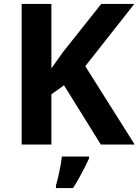

<svg xmlns="http://www.w3.org/2000/svg" viewBox="-20 -800 704 975"><path d="M664 -66H492L305 -367L241 -321V-66H90V-780H241V-453Q256 -474 271 -495Q286 -516 301 -537L494 -780H662L413 -464ZM432 5Q422 27 409.5 51.5Q397 76 382.5 102Q368 128 351 155H264V142Q270 122 276 96Q282 70 287 43Q292 16 294 -5H432Z"/></svg>

Font: Noto Sans Malayalam UI
Style: Regular
Weight: 400
Designer: Jelle Bosma - Monotype Design Team
Foundry: Monotype Imaging Inc.
Version: Version 2.104